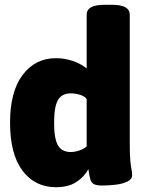

<svg xmlns="http://www.w3.org/2000/svg" viewBox="-20 -774 605 802"><path d="M214 8Q126 8 74 -61Q22 -130 22 -262Q22 -391 74.5 -461Q127 -531 214 -531Q249 -531 283.5 -519.5Q318 -508 342 -488V-712Q342 -733 360 -743.5Q378 -754 418 -754H446Q486 -754 504 -743.5Q522 -733 522 -712V-174Q522 -125 524.5 -101Q527 -77 529.5 -65.5Q532 -54 532 -43Q532 -25 512 -15.5Q492 -6 463.5 -2.5Q435 1 407 1Q383 1 372 -5Q361 -11 357 -26Q353 -41 349 -68Q333 -36 299.5 -14Q266 8 214 8ZM276 -139Q293 -139 313 -146Q333 -153 342 -163V-360Q334 -372 314.5 -378Q295 -384 276 -384Q238 -384 222 -356Q206 -328 206 -261Q206 -195 222 -167Q238 -139 276 -139Z"/></svg>

Font: Asap Black
Style: Regular
Weight: 900
Designer: Pablo Cosgaya
Foundry: Omnibus-Type
Version: Version 3.001; ttfautohint (v1.8.4.7-5d5b)